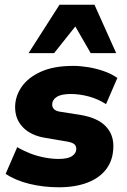

<svg xmlns="http://www.w3.org/2000/svg" viewBox="-20 -782 536 813"><path d="M229 11Q164 11 104.5 -3.5Q45 -18 4 -46L53 -159Q78 -144 107.5 -132.5Q137 -121 168.5 -115Q200 -109 228 -109Q267 -109 285 -121Q303 -133 303 -151Q303 -165 294 -172Q285 -179 262 -183L173 -198Q111 -208 77.5 -242.5Q44 -277 44 -328Q44 -374 71.5 -414Q99 -454 153.5 -478.5Q208 -503 290 -503Q320 -503 353.5 -497.5Q387 -492 419 -481Q451 -470 477 -452L429 -341Q395 -363 356 -373.5Q317 -384 280 -384Q239 -384 220 -371.5Q201 -359 201 -339Q201 -328 208.5 -320Q216 -312 234 -309L323 -295Q392 -283 426 -249Q460 -215 460 -164Q460 -107 431.5 -68Q403 -29 351 -9Q299 11 229 11ZM101 -557 232 -762H380L472 -557H364L299 -670L209 -557Z"/></svg>

Font: Nunito Sans 12pt ExtraLight 12pt Black
Style: Italic
Weight: 900
Italic angle: -9°
Version: Version 3.101;gftools[0.9.27]